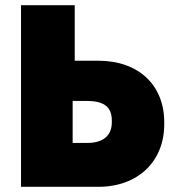

<svg xmlns="http://www.w3.org/2000/svg" viewBox="-20 -720 675 740"><path d="M61 0H359C512 0 613 -98 613 -241V-249C613 -392 514 -486 359 -486H268V-700H61ZM260 -169V-331H313C380 -331 411 -309 411 -255V-249C411 -195 375 -169 315 -169Z"/></svg>

Font: Fixel Display Black
Style: Regular
Weight: 900
Designer: AlfaBravo + MacPaw
Foundry: Kyrylo Tkachov, Marchela Mozhyna, Serhii Makarenko, Maria Weinstein, Zakhar Kryvoshyya
Version: Version 1.211